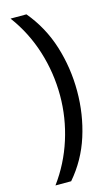

<svg xmlns="http://www.w3.org/2000/svg" viewBox="-132 -762 564 969"><g transform="rotate(-15 150.0 -278.0)"><path d="M260 -274Q260 -153 224.5 -41.5Q189 70 113 158H31Q100 64 135.5 -47.5Q171 -159 171 -275Q171 -394 135.5 -507Q100 -620 30 -714H113Q189 -623 224.5 -509.5Q260 -396 260 -274Z"/></g></svg>

Font: Noto Sans Tifinagh Ahaggar
Style: Regular
Weight: 400
Designer: JamraPatel
Foundry: JamraPatel LLC
Version: Version 2.006; ttfautohint (v1.8.4.7-5d5b)